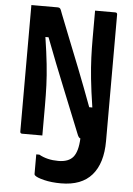

<svg xmlns="http://www.w3.org/2000/svg" viewBox="-62 -746 724 1042"><g transform="rotate(5 300.0 -225.0)"><path d="M187 0H77Q66 0 66 -11V-700H210Q218 -700 222.5 -695.5Q227 -691 235 -667Q251 -625 281 -550.5Q311 -476 349 -379.5Q387 -283 427 -175H444Q430 -266 423.5 -329.5Q417 -393 415 -444Q413 -495 413 -549V-700H523Q534 -700 534 -689V0Q534 121 478 185.5Q422 250 310 250Q258 250 217.5 240Q177 230 166 219Q163 216 163 211V105H180Q224 130 285 130Q341 130 366 99.5Q391 69 394 -2Q389 -3 384.5 -9Q380 -15 375 -29Q334 -132 281 -262Q228 -392 174 -534H157Q170 -449 176.5 -387.5Q183 -326 185 -273.5Q187 -221 187 -162Z"/></g></svg>

Font: Recursive Mn Lnr St SmB
Style: Regular
Weight: 600
Monospace: yes
Version: Version 1.079;hotconv 1.0.112;makeotfexe 2.5.65598; ttfautoh